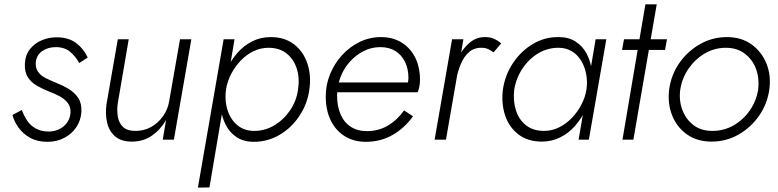

<svg xmlns="http://www.w3.org/2000/svg" viewBox="-20 -640 3565 880"><path d="M80 -136 37 -113Q45 -83 65 -55Q85 -27 118 -8.5Q151 10 197 10Q241 10 275.5 -8.5Q310 -27 330.5 -58Q351 -89 353 -128Q355 -166 338.5 -191Q322 -216 294.5 -232.5Q267 -249 234 -262Q209 -272 187.5 -283Q166 -294 154 -311.5Q142 -329 144 -354Q147 -387 173 -405.5Q199 -424 236 -424Q276 -424 301.5 -402.5Q327 -381 343 -351L382 -376Q365 -415 330 -442Q295 -469 239 -469Q204 -469 171.5 -455.5Q139 -442 117.5 -415Q96 -388 94 -348Q92 -310 108 -285.5Q124 -261 151 -246Q178 -231 206 -220Q231 -211 254 -198.5Q277 -186 291 -167.5Q305 -149 303 -122Q300 -85 271.5 -61Q243 -37 201 -37Q167 -38 143 -51.5Q119 -65 104 -88Q89 -111 80 -136Z M520 -168 570 -460H520L468 -162Q462 -117 471 -78Q480 -39 507.5 -15Q535 9 584 9Q637 9 676.5 -18.5Q716 -46 741 -90L726 0H777L857 -460H805L755 -174Q749 -139 727.5 -108Q706 -77 673.5 -58.5Q641 -40 601 -40Q563 -40 544 -58Q525 -76 520 -105.5Q515 -135 520 -168Z M940 219 1055 -460H1005L887 220ZM1398 -230Q1407 -294 1389 -348.5Q1371 -403 1328 -436.5Q1285 -470 1221 -470Q1174 -470 1135 -450Q1096 -430 1067 -396.5Q1038 -363 1018.5 -320Q999 -277 992 -230Q986 -186 991.5 -144Q997 -102 1015 -67Q1033 -32 1065 -11Q1097 10 1143 10Q1207 10 1261.5 -22Q1316 -54 1352.5 -109Q1389 -164 1398 -230ZM1346 -230Q1339 -177 1309 -133.5Q1279 -90 1235.5 -64.5Q1192 -39 1141 -40Q1106 -41 1080.5 -57Q1055 -73 1038.5 -100.5Q1022 -128 1016.5 -161.5Q1011 -195 1016 -230Q1022 -268 1040 -302Q1058 -336 1084 -363Q1110 -390 1142.5 -405.5Q1175 -421 1210 -421Q1261 -421 1294 -394.5Q1327 -368 1340.5 -324.5Q1354 -281 1346 -230Z M1656 10Q1725 10 1779.5 -21.5Q1834 -53 1873 -107L1832 -134Q1801 -90 1758 -64.5Q1715 -39 1662 -39Q1618 -39 1587 -59.5Q1556 -80 1540.5 -117Q1525 -154 1525 -202Q1525 -245 1540 -285Q1555 -325 1582.5 -356Q1610 -387 1646 -405.5Q1682 -424 1723 -424Q1764 -424 1792.5 -406Q1821 -388 1836.5 -356Q1852 -324 1852 -283Q1852 -268 1848 -254.5Q1844 -241 1839 -231L1861 -262H1508V-217H1894Q1899 -227 1902 -243Q1905 -259 1905 -273Q1905 -333 1882.5 -377Q1860 -421 1820 -445.5Q1780 -470 1726 -470Q1674 -470 1628 -447.5Q1582 -425 1547.5 -387Q1513 -349 1493 -300.5Q1473 -252 1473 -199Q1473 -135 1496 -88Q1519 -41 1560.5 -15.5Q1602 10 1656 10Z M2104 -460H2052L1972 0H2024ZM2242 -400 2277 -441Q2261 -455 2243.5 -462.5Q2226 -470 2205 -470Q2163 -471 2130.5 -442.5Q2098 -414 2077 -371Q2056 -328 2048 -281H2072Q2079 -315 2092.5 -347.5Q2106 -380 2129.5 -401Q2153 -422 2188 -421Q2204 -421 2217 -415Q2230 -409 2242 -400Z M2710 -460 2632 0H2679L2759 -460ZM2285 -230Q2277 -166 2295 -111.5Q2313 -57 2356 -24Q2399 9 2463 9Q2509 9 2548 -10.5Q2587 -30 2616.5 -64Q2646 -98 2665.5 -140.5Q2685 -183 2692 -230Q2698 -274 2692.5 -316.5Q2687 -359 2669 -393.5Q2651 -428 2619 -449Q2587 -470 2541 -470Q2477 -471 2422.5 -438.5Q2368 -406 2331.5 -351.5Q2295 -297 2285 -230ZM2337 -230Q2346 -283 2375.5 -327Q2405 -371 2448.5 -396.5Q2492 -422 2543 -421Q2578 -420 2603.5 -403.5Q2629 -387 2645 -359.5Q2661 -332 2667 -298.5Q2673 -265 2668 -230Q2662 -193 2644 -159Q2626 -125 2599.5 -98Q2573 -71 2541 -55.5Q2509 -40 2474 -40Q2423 -40 2390 -66.5Q2357 -93 2344 -136.5Q2331 -180 2337 -230Z M2840 -460 2831 -411H3028L3037 -460ZM2938 -620 2833 0H2883L2990 -620Z M3047 -230Q3039 -166 3060.5 -111.5Q3082 -57 3128.5 -24Q3175 9 3241 9Q3309 9 3365.5 -23.5Q3422 -56 3459.5 -110Q3497 -164 3506 -230Q3515 -294 3493 -348.5Q3471 -403 3424.5 -436.5Q3378 -470 3312 -470Q3245 -470 3188 -437.5Q3131 -405 3093.5 -351Q3056 -297 3047 -230ZM3098 -230Q3106 -282 3136 -325.5Q3166 -369 3210.5 -395Q3255 -421 3307 -421Q3359 -421 3394.5 -393.5Q3430 -366 3445.5 -323Q3461 -280 3455 -230Q3447 -178 3417 -134.5Q3387 -91 3342.5 -65.5Q3298 -40 3245 -40Q3193 -40 3158 -67Q3123 -94 3107 -137.5Q3091 -181 3098 -230Z"/></svg>

Font: Jost Light
Style: Italic
Weight: 300
Italic angle: -5°
Version: Version 3.710